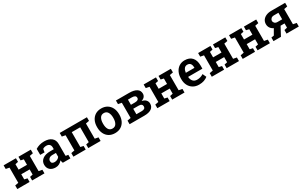

<svg xmlns="http://www.w3.org/2000/svg" viewBox="261 -2117 5830 3705"><g transform="rotate(-30 3176.0 -264.0)"><path d="M43 0V-80.1L119.6 -94.7V-433.1L43 -447.8V-528.3H317.4V-447.8L252 -433.1V-311.5H439V-433.1L374 -447.8V-528.3H648.4V-447.8L571.8 -433.1V-94.7L648.4 -80.1V0H374V-80.1L439 -94.7V-209H252V-94.7L317.4 -80.1V0Z M896.5 10.3Q816.9 10.3 771.2 -31.5Q725.6 -73.2 725.6 -146Q725.6 -220.7 786.1 -267.3Q846.7 -314 961.9 -314H1037.1V-355.5Q1037.1 -396 1013.4 -420.2Q989.7 -444.3 943.8 -444.3Q918.9 -444.3 899.2 -438.2Q879.4 -432.1 863.8 -420.9L852.5 -350.1H755.9L754.9 -483.9Q794.4 -508.8 842.8 -523.4Q891.1 -538.1 950.2 -538.1Q1052.2 -538.1 1111.1 -490.2Q1169.9 -442.4 1169.9 -354V-128.9Q1169.9 -118.2 1170.2 -107.9Q1170.4 -97.7 1171.9 -87.9L1226.1 -80.1V0H1057.6Q1052.2 -15.1 1047.6 -31Q1043 -46.9 1041 -63Q1015.1 -30.3 979 -10Q942.9 10.3 896.5 10.3ZM929.2 -89.8Q962.9 -89.8 992.2 -105.2Q1021.5 -120.6 1037.1 -145V-231H961.4Q910.2 -231 884 -207.3Q857.9 -183.6 857.9 -151.4Q857.9 -89.8 929.2 -89.8Z M1293 0V-80.1L1369.6 -94.7V-433.1L1293 -447.8V-528.3H1899.4V-447.8L1822.8 -433.1V-94.7L1899.4 -80.1V0H1624.5V-80.1L1689.9 -94.7V-425.3H1502V-94.7L1567.4 -80.1V0Z M2221.2 10.3Q2143.6 10.3 2088.1 -23.9Q2032.7 -58.1 2003.2 -118.9Q1973.6 -179.7 1973.6 -258.8V-269Q1973.6 -347.7 2003.4 -408.4Q2033.2 -469.2 2088.4 -503.7Q2143.6 -538.1 2220.2 -538.1Q2296.9 -538.1 2352.3 -503.7Q2407.7 -469.2 2437.3 -408.7Q2466.8 -348.1 2466.8 -269V-258.8Q2466.8 -179.2 2437.3 -118.7Q2407.7 -58.1 2352.5 -23.9Q2297.4 10.3 2221.2 10.3ZM2221.2 -91.8Q2278.8 -91.8 2306.6 -138.2Q2334.5 -184.6 2334.5 -258.8V-269Q2334.5 -341.8 2306.4 -388.7Q2278.3 -435.5 2220.2 -435.5Q2161.6 -435.5 2134 -388.7Q2106.4 -341.8 2106.4 -269V-258.8Q2106.4 -184.1 2134 -137.9Q2161.6 -91.8 2221.2 -91.8Z M2545.4 0V-80.1L2622.6 -94.7V-433.1L2545.4 -447.8V-528.3H2840.3Q2945.8 -528.3 3004.4 -491.7Q3063 -455.1 3063 -383.8Q3063 -344.7 3039.8 -315.9Q3016.6 -287.1 2969.7 -271.5Q3029.8 -259.3 3059.1 -226.3Q3088.4 -193.4 3088.4 -148.4Q3088.4 -75.7 3033 -37.8Q2977.5 0 2874.5 0ZM2754.9 -311.5H2843.8Q2930.2 -312 2930.2 -368.7Q2930.2 -426.8 2841.3 -426.8H2754.9ZM2754.9 -101.1H2874Q2955.6 -101.1 2955.6 -162.1Q2955.6 -190.9 2936.3 -206.8Q2917 -222.7 2874.5 -222.7H2754.9Z M3163.6 0V-80.1L3240.2 -94.7V-433.1L3163.6 -447.8V-528.3H3438V-447.8L3372.6 -433.1V-311.5H3559.6V-433.1L3494.6 -447.8V-528.3H3769V-447.8L3692.4 -433.1V-94.7L3769 -80.1V0H3494.6V-80.1L3559.6 -94.7V-209H3372.6V-94.7L3438 -80.1V0Z M4091.8 10.3Q4016.1 10.3 3960.2 -23.2Q3904.3 -56.6 3873.8 -115.5Q3843.3 -174.3 3843.3 -250V-270Q3843.3 -347.7 3872.8 -408.4Q3902.3 -469.2 3955.3 -503.7Q4008.3 -538.1 4078.6 -538.1Q4185.5 -538.1 4241.7 -474.9Q4297.9 -411.6 4297.9 -299.8V-226.1H3981L3980 -223.1Q3983.4 -166 4015.4 -128.9Q4047.4 -91.8 4106 -91.8Q4147 -91.8 4181.6 -102.5Q4216.3 -113.3 4247.6 -134.3L4285.6 -51.8Q4253.9 -24.9 4205.1 -7.3Q4156.2 10.3 4091.8 10.3ZM3982.4 -316.4H4172.9V-329.1Q4172.9 -378.9 4150.9 -408.9Q4128.9 -439 4080.6 -439Q4036.6 -439 4011.7 -404.8Q3986.8 -370.6 3981 -318.8Z M4377 0V-80.1L4453.6 -94.7V-433.1L4377 -447.8V-528.3H4651.4V-447.8L4585.9 -433.1V-311.5H4772.9V-433.1L4708 -447.8V-528.3H4982.4V-447.8L4905.8 -433.1V-94.7L4982.4 -80.1V0H4708V-80.1L4772.9 -94.7V-209H4585.9V-94.7L4651.4 -80.1V0Z M5065.9 0V-80.1L5142.6 -94.7V-433.1L5065.9 -447.8V-528.3H5340.3V-447.8L5274.9 -433.1V-311.5H5461.9V-433.1L5397 -447.8V-528.3H5671.4V-447.8L5594.7 -433.1V-94.7L5671.4 -80.1V0H5397V-80.1L5461.9 -94.7V-209H5274.9V-94.7L5340.3 -80.1V0Z M5751.5 0V-80.1L5810.5 -89.4L5882.3 -213.9Q5836.4 -234.9 5812 -272Q5787.6 -309.1 5787.6 -356Q5787.6 -406.7 5814.7 -445.6Q5841.8 -484.4 5891.4 -506.3Q5940.9 -528.3 6008.8 -528.3H6315.9V-447.8L6239.7 -433.1V-94.7L6315.9 -80.1V0H6042V-80.1L6107.4 -94.7V-189.5H6019L5917.5 0ZM6004.9 -281.2H6107.4V-426.8H6008.8Q5966.3 -426.8 5943.4 -404.3Q5920.4 -381.8 5920.4 -352.5Q5920.4 -323.7 5942.1 -302.5Q5963.9 -281.2 6004.9 -281.2Z"/></g></svg>

Font: Roboto Slab SemiBold
Style: Regular
Weight: 600
Designer: Google
Version: Version 2.001; ttfautohint (v1.8.3)